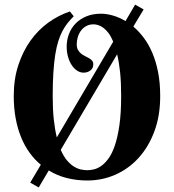

<svg xmlns="http://www.w3.org/2000/svg" viewBox="-20 -780 759 838"><path d="M314.9 -586.9Q314.9 -571.8 320.3 -562.3Q325.7 -552.7 333.7 -546.1Q341.8 -539.6 351.1 -535.2Q360.4 -530.8 368.4 -526.1Q376.5 -521.5 381.8 -515.4Q387.2 -509.3 387.2 -500Q387.2 -481.9 374.5 -472.4Q361.8 -462.9 345.2 -462.9Q329.6 -462.9 316.2 -471.9Q302.7 -481 292.7 -496.3Q282.7 -511.7 276.9 -532.2Q271 -552.7 271 -576.2Q271 -605 280.8 -631.1Q290.5 -657.2 309.6 -677Q328.6 -696.8 356.7 -708.5Q384.8 -720.2 420.9 -720.2Q444.3 -720.2 472.2 -712.4Q500 -704.6 527.8 -688L569.8 -759.8L606.9 -738.8L562 -664.1Q585.9 -643.6 607.2 -615.5Q628.4 -587.4 644.5 -550Q660.6 -512.7 669.9 -465.6Q679.2 -418.5 679.2 -360.8Q679.2 -274.4 653.6 -206.1Q627.9 -137.7 584.2 -90.1Q540.5 -42.5 482.9 -17.3Q425.3 7.8 360.8 7.8Q314.9 7.8 272.5 -2.7Q230 -13.2 192.9 -36.1L148.9 38.1L111.8 17.1L158.2 -61Q131.3 -83 109.6 -112.8Q87.9 -142.6 72.5 -179.9Q57.1 -217.3 48.6 -262.5Q40 -307.6 40 -360.8Q40 -434.6 59.8 -495.1Q79.6 -555.7 113 -602.5Q146.5 -649.4 190.9 -681.4Q235.4 -713.4 285.2 -730L301.8 -709Q287.6 -694.8 275.4 -679.7Q263.2 -664.6 252.9 -645.3Q242.7 -626 234.6 -600.8Q226.6 -575.7 221.2 -541.7Q215.8 -507.8 212.9 -463.4Q210 -418.9 210 -360.8Q210 -302.2 214.8 -258.1Q219.7 -213.9 228 -180.2L474.1 -598.1Q464.8 -620.6 453.9 -635.3Q442.9 -649.9 431.4 -658.4Q419.9 -667 408.9 -670.4Q397.9 -673.8 388.2 -673.8Q370.6 -673.8 356.9 -666.5Q343.3 -659.2 334 -647Q324.7 -634.8 319.8 -619.1Q314.9 -603.5 314.9 -586.9ZM508.8 -360.8Q508.8 -419.9 504.2 -464.6Q499.5 -509.3 491.2 -543L245.1 -126Q258.3 -95.7 273.9 -78.1Q289.6 -60.5 305.2 -51.5Q320.8 -42.5 335.4 -39.8Q350.1 -37.1 360.8 -37.1Q372.6 -37.1 387.9 -40.3Q403.3 -43.5 419.7 -54.2Q436 -64.9 452.1 -86.2Q468.3 -107.4 480.7 -143.3Q493.2 -179.2 501 -232.4Q508.8 -285.6 508.8 -360.8Z"/></svg>

Font: Berkshire Swash
Style: Regular
Weight: 700
Designer: Astigmatic (AOETI)
Foundry: Astigmatic (AOETI)
Version: Version 1.000